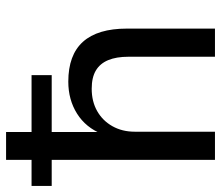

<svg xmlns="http://www.w3.org/2000/svg" viewBox="-74 -676 745 648"><g transform="rotate(-90 299.0 -352.5)"><path d="M83 0V-551H-5V-619H83V-705H177V-619H369V-551H177V-381H170Q192 -436 239 -465.5Q286 -495 347 -495Q437 -495 481.5 -445.5Q526 -396 526 -297V0H431V-292Q431 -333 419.5 -360.5Q408 -388 384.5 -402Q361 -416 323 -416Q280 -416 247.5 -397.5Q215 -379 196.5 -346Q178 -313 178 -271V0Z"/></g></svg>

Font: Nunito Sans 10pt Medium
Style: Regular
Weight: 500
Designer: Vernon Adams
Foundry: Vernon Adams
Version: Version 3.101;gftools[0.9.27]